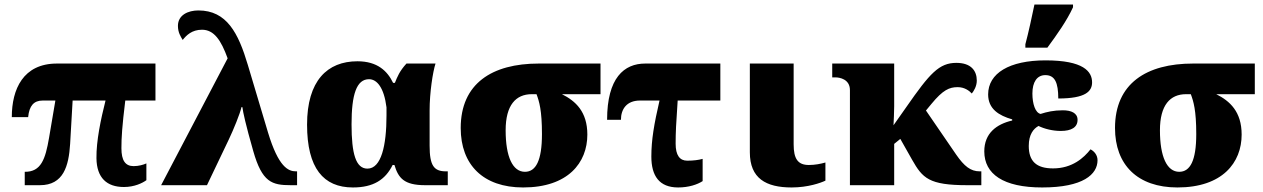

<svg xmlns="http://www.w3.org/2000/svg" viewBox="-20 -816 5567 846"><path d="M526 8C572 8 607 -9 625 -22V-96C612 -90 591 -84 569 -84C532 -84 515 -109 515 -163C515 -210 518 -258 532 -373H665V-536H231C82 -536 32 -423 32 -300H104C109 -350 129 -373 168 -373H224L196 -208C180 -115 161 -58 89 -59V0H156C260 0 283 -85 289 -182L300 -373H445C424 -290 404 -195 405 -119C406 -32 451 8 526 8Z M690 0H892L988 -201C1009 -245 1038 -316 1044 -344H1048C1051 -321 1062 -269 1096 -150C1135 -13 1178 0 1261 0H1289V-61H1284C1250 -61 1207 -80 1161 -232L1072 -530C1030 -671 979 -770 854 -770C809 -770 764 -750 764 -702C764 -673 776 -655 785 -640C801 -660 825 -685 870 -685C923 -685 954 -639 983 -559Z M1535 10C1625 10 1678 -24 1710 -89H1718C1735 -32 1760 0 1853 0H1953V-61H1945C1892 -61 1873 -86 1873 -174V-330C1873 -408 1887 -499 1899 -536H1771C1740 -502 1731 -478 1720 -451H1712C1687 -503 1643 -546 1555 -546C1422 -546 1333 -460 1333 -267C1333 -75 1405 10 1535 10ZM1599 -73C1548 -73 1529 -138 1529 -268C1529 -400 1551 -467 1606 -467C1641 -467 1672 -430 1683 -343V-307C1683 -175 1660 -73 1599 -73Z M2285 10C2483 10 2568 -99 2568 -223C2568 -324 2516 -371 2456 -401H2626V-536H2354C2148 -536 2010 -448 2010 -252C2010 -90 2109 10 2285 10ZM2293 -59C2239 -59 2208 -125 2208 -242C2208 -353 2253 -401 2323 -401H2344C2356 -369 2368 -330 2368 -225C2368 -108 2341 -59 2293 -59Z M2968 10C3015 10 3053 -3 3076 -18V-116C3058 -111 3036 -108 3008 -108C2975 -108 2957 -132 2957 -183C2957 -233 2959 -270 2966 -373H3154V-536H2823C2730 -536 2655 -473 2655 -288H2716C2716 -335 2741 -373 2800 -373H2886C2862 -269 2850 -200 2850 -126C2850 -41 2885 10 2968 10Z M3468 10C3540 10 3596 -10 3617 -20V-100C3596 -94 3571 -89 3544 -89C3495 -89 3477 -117 3477 -180V-536H3284V-145C3284 -30 3355 10 3468 10Z M3725 0H3920V-182L3947 -204L3999 -112C4045 -31 4073 0 4242 0H4304V-61H4297C4257 -61 4229 -83 4193 -135L4060 -329L4084 -358C4135 -420 4163 -432 4200 -432C4230 -432 4251 -416 4262 -404C4271 -415 4284 -436 4284 -461C4284 -505 4258 -539 4194 -539C4118 -539 4077 -493 3974 -345L3917 -264C3918 -286 3920 -321 3920 -348V-536H3647V-475H3662C3678 -475 3725 -468 3725 -419Z M4498 -606H4595C4637 -663 4681 -725 4708 -784V-796H4538C4527 -743 4512 -673 4498 -621ZM4572 10C4753 10 4816 -48 4816 -110C4816 -133 4801 -150 4785 -158C4756 -121 4705 -74 4620 -74C4546 -74 4513 -106 4513 -173C4513 -224 4534 -249 4556 -261C4582 -248 4619 -239 4654 -239C4701 -239 4728 -255 4728 -288C4728 -318 4700 -330 4663 -330C4623 -330 4593 -323 4565 -314C4542 -319 4529 -358 4529 -404C4529 -454 4549 -485 4586 -485C4628 -485 4643 -452 4643 -382C4764 -382 4792 -414 4792 -453C4792 -501 4754 -550 4587 -550C4427 -550 4334 -493 4334 -400C4334 -336 4381 -307 4440 -290V-285C4371 -269 4317 -229 4317 -149C4317 -49 4401 10 4572 10Z M5168 10C5366 10 5451 -99 5451 -223C5451 -324 5399 -371 5339 -401H5509V-536H5237C5031 -536 4893 -448 4893 -252C4893 -90 4992 10 5168 10ZM5176 -59C5122 -59 5091 -125 5091 -242C5091 -353 5136 -401 5206 -401H5227C5239 -369 5251 -330 5251 -225C5251 -108 5224 -59 5176 -59Z"/></svg>

Font: UArctic Serif Black
Style: Regular
Weight: 900
Designer: Customization by Puisto advertising & original work Monotype Design Team
Foundry: Monotype Imaging Inc.
Version: Version 2.004